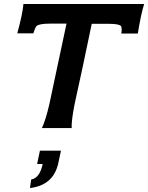

<svg xmlns="http://www.w3.org/2000/svg" viewBox="-20 -645 746 967"><path d="M181 114H287L274 175Q250 288 131 302L137 259Q180 252 195 181H167ZM98 -625H706Q690 -574 674 -476H591Q595 -501 590 -513Q581 -525 530 -525H442L395 -301Q382 -242 356 -122Q339 -36 341 0H191Q210 -40 229 -122L267 -301L315 -526H232Q178 -526 164 -514Q156 -504 148 -477H67Q94 -575 98 -625Z"/></svg>

Font: GFS Neohellenic Rg
Style: Bold Italic
Weight: 700
Italic angle: -12°
Designer: Designed by Takis Katsoulidis and George D. Matthiopoulos.
Foundry: Designed by Takis Katsoulidis and George D. Matthiopoulos.
Version: Version 1.0